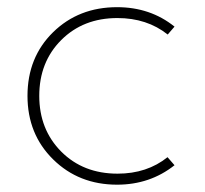

<svg xmlns="http://www.w3.org/2000/svg" viewBox="-20 -500 570 535"><path d="M306.2 14.6Q199.7 14.6 128.2 -55.7Q56.6 -126 56.6 -232.9Q56.6 -340.3 127.9 -410.2Q199.2 -480 306.2 -480Q398.9 -480 466.3 -425.8L447.3 -403.8Q389.6 -449.7 307.1 -449.7Q211.9 -449.7 150.6 -388.4Q89.4 -327.1 89.4 -232.9Q89.4 -139.2 150.6 -77.6Q211.9 -16.1 307.6 -16.1Q389.6 -16.1 446.8 -62L466.3 -39.6Q397.9 14.6 306.2 14.6Z"/></svg>

Font: Spartan MB ExtLt
Style: Regular
Weight: 200
Designer: Matt Bailey, Mirko Velimirovic
Foundry: Matt Bailey
Version: Version 1.005